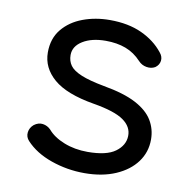

<svg xmlns="http://www.w3.org/2000/svg" viewBox="-67 -618 675 689"><g transform="rotate(10 270.0 -273.5)"><path d="M284 5Q221 5 162.5 -15.5Q104 -36 69 -74Q57 -87 59 -104Q61 -121 75 -133Q91 -145 107.5 -142.5Q124 -140 136 -128Q157 -103 196 -87.5Q235 -72 282 -72Q351 -72 383 -95.5Q415 -119 416 -153Q417 -187 384.5 -210Q352 -233 274 -246Q173 -263 126.5 -303Q80 -343 80 -399Q80 -450 108 -484Q136 -518 181.5 -535Q227 -552 280 -552Q347 -552 396 -529.5Q445 -507 475 -469Q487 -455 485 -439.5Q483 -424 469 -414Q455 -406 437.5 -409Q420 -412 408 -425Q383 -452 351 -464Q319 -476 278 -476Q227 -476 194.5 -456Q162 -436 162 -404Q162 -382 173.5 -366Q185 -350 215 -337.5Q245 -325 299 -315Q374 -302 417.5 -279Q461 -256 480 -224.5Q499 -193 499 -155Q499 -109 472.5 -73Q446 -37 397.5 -16Q349 5 284 5Z"/></g></svg>

Font: Comfortaa Medium
Style: Regular
Weight: 500
Designer: Johan Aakerlund
Foundry: Johan Aakerlund
Version: Version 3.104; ttfautohint (v1.8.1.43-b0c9)